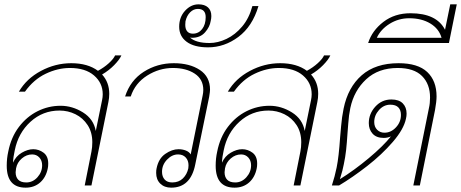

<svg xmlns="http://www.w3.org/2000/svg" viewBox="-20 -854 2123 884"><path d="M450 -511Q483 -475 483 -422Q483 -403 479 -384L401 0H370L401 -156Q405 -176 405 -199Q405 -245 383.5 -278Q362 -311 327.5 -328Q293 -345 254 -345Q177 -345 120.5 -293.5Q64 -242 48 -162Q41 -132 40 -105Q53 -135 80.5 -151Q108 -167 133 -167Q159 -167 180.5 -151Q202 -135 202 -101Q202 -87 200 -79Q192 -38 165 -14Q138 10 98 10Q11 10 11 -91Q11 -125 18 -156Q31 -222 67 -269.5Q103 -317 153 -342Q203 -367 259 -367Q313 -367 362 -336.5Q411 -306 421 -251L450 -393Q453 -407 453 -420Q453 -472 413 -506.5Q373 -541 302 -541Q246 -541 190.5 -514.5Q135 -488 95 -432H67Q102 -492 168.5 -527.5Q235 -563 308 -563Q384 -563 431 -528Q459 -543 481 -563Q503 -583 510 -599H539Q530 -579 505.5 -554Q481 -529 450 -511ZM52 -61Q52 -39 64 -26.5Q76 -14 101 -14Q131 -14 152.5 -38Q174 -62 174 -93Q174 -115 161 -129Q148 -143 128 -143Q102 -143 80.5 -124.5Q59 -106 54 -79Q52 -67 52 -61Z M699 -58Q699 -72 701 -79Q710 -124 741 -145.5Q772 -167 802 -167Q820 -167 835.5 -161Q851 -155 858 -143L913 -414Q916 -428 916 -440Q916 -489 876.5 -515Q837 -541 776 -541Q713 -541 657.5 -506Q602 -471 582 -410H556Q580 -484 642 -523.5Q704 -563 780 -563Q853 -563 900 -532Q947 -501 947 -441Q947 -432 943 -408L879 -97Q858 10 768 10Q737 10 718 -8.5Q699 -27 699 -58ZM847 -79Q848 -84 848 -93Q848 -115 835 -129Q822 -143 800 -143Q772 -143 749 -119Q726 -95 726 -63Q726 -41 738 -27.5Q750 -14 773 -14Q803 -14 822 -32.5Q841 -51 847 -79Z M805 -731Q805 -775 832 -804.5Q859 -834 894 -834Q922 -834 937.5 -820Q953 -806 953 -780Q953 -769 950 -757Q946 -730 924 -705Q902 -680 864 -680Q859 -680 855 -681Q882 -656 945 -656Q983 -656 1023 -675Q1063 -694 1095 -732Q1127 -770 1142 -826H1170Q1142 -732 1077.5 -684Q1013 -636 938 -636Q874 -636 839.5 -661.5Q805 -687 805 -731ZM927 -775Q927 -813 891 -813Q871 -813 855.5 -797.5Q840 -782 834 -756Q833 -750 833 -740Q833 -720 842 -709.5Q851 -699 868 -699Q894 -699 910.5 -720Q927 -741 927 -775Z M1412 -511Q1445 -475 1445 -422Q1445 -403 1441 -384L1363 0H1332L1363 -156Q1367 -176 1367 -199Q1367 -245 1345.5 -278Q1324 -311 1289.5 -328Q1255 -345 1216 -345Q1139 -345 1082.5 -293.5Q1026 -242 1010 -162Q1003 -132 1002 -105Q1015 -135 1042.5 -151Q1070 -167 1095 -167Q1121 -167 1142.5 -151Q1164 -135 1164 -101Q1164 -87 1162 -79Q1154 -38 1127 -14Q1100 10 1060 10Q973 10 973 -91Q973 -125 980 -156Q993 -222 1029 -269.5Q1065 -317 1115 -342Q1165 -367 1221 -367Q1275 -367 1324 -336.5Q1373 -306 1383 -251L1412 -393Q1415 -407 1415 -420Q1415 -472 1375 -506.5Q1335 -541 1264 -541Q1208 -541 1152.5 -514.5Q1097 -488 1057 -432H1029Q1064 -492 1130.5 -527.5Q1197 -563 1270 -563Q1346 -563 1393 -528Q1421 -543 1443 -563Q1465 -583 1472 -599H1501Q1492 -579 1467.5 -554Q1443 -529 1412 -511ZM1014 -61Q1014 -39 1026 -26.5Q1038 -14 1063 -14Q1093 -14 1114.5 -38Q1136 -62 1136 -93Q1136 -115 1123 -129Q1110 -143 1090 -143Q1064 -143 1042.5 -124.5Q1021 -106 1016 -79Q1014 -67 1014 -61Z M1530 -83Q1540 -132 1546 -222Q1547 -231 1550.5 -273Q1554 -315 1562 -354Q1582 -452 1645.5 -507.5Q1709 -563 1815 -563Q1904 -563 1947 -522.5Q1990 -482 1990 -410Q1990 -387 1983 -348L1913 0H1883L1955 -357Q1960 -378 1960 -405Q1960 -467 1923 -504Q1886 -541 1811 -541Q1722 -541 1666 -489Q1610 -437 1593 -357Q1586 -324 1583.5 -286Q1581 -248 1580 -241Q1577 -194 1573.5 -162.5Q1570 -131 1563 -98Q1559 -74 1545 -29Q1611 -70 1677.5 -125.5Q1744 -181 1780 -226Q1764 -219 1747 -219Q1713 -219 1695.5 -238.5Q1678 -258 1678 -287Q1678 -330 1708 -363Q1738 -396 1782 -396Q1817 -396 1834.5 -378Q1852 -360 1852 -331Q1852 -319 1849 -307Q1839 -259 1788.5 -200.5Q1738 -142 1670.5 -89.5Q1603 -37 1541 0H1508Q1522 -43 1530 -83ZM1826 -325Q1826 -347 1814 -359.5Q1802 -372 1777 -372Q1747 -372 1725 -347.5Q1703 -323 1703 -292Q1703 -270 1716.5 -256.5Q1730 -243 1750 -243Q1780 -243 1803 -267.5Q1826 -292 1826 -325Z M1870 -793Q1990 -793 2029 -717L2053 -834H2083L2047 -656H1675Q1693 -713 1745 -753Q1797 -793 1870 -793ZM2013 -680Q2001 -722 1961 -746Q1921 -770 1864 -770Q1815 -770 1774 -744.5Q1733 -719 1715 -680Z"/></svg>

Font: Taviraj Thin
Style: Italic
Weight: 250
Italic angle: -12°
Designer: Katatrad Team
Foundry: CadsonDemak
Version: Version 1.001